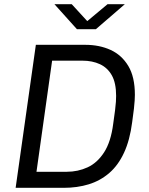

<svg xmlns="http://www.w3.org/2000/svg" viewBox="-20 -901 716 921"><path d="M55 0 152 -686H389Q457 -686 510.5 -661.5Q564 -637 595.5 -584.5Q627 -532 627 -446Q627 -434 626 -419Q625 -404 622.5 -380Q620 -356 614 -315Q603 -229 575 -168.5Q547 -108 504 -71Q461 -34 406 -17Q351 0 285 0ZM155 -77H300Q354 -77 400.5 -98.5Q447 -120 479.5 -170.5Q512 -221 523 -307Q529 -348 532 -372.5Q535 -397 536 -412.5Q537 -428 537 -441Q537 -503 516.5 -539.5Q496 -576 459.5 -593Q423 -610 375 -610H230ZM349 -761 241 -881H324L412 -785H381L496 -881H579L440 -761Z"/></svg>

Font: Chivo Medium Light
Style: Italic
Weight: 300
Italic angle: -8.05°
Version: Version 2.002